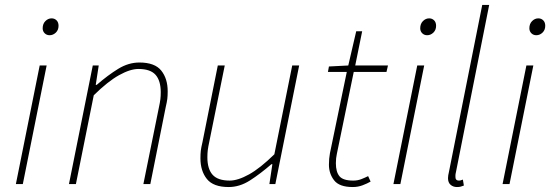

<svg xmlns="http://www.w3.org/2000/svg" viewBox="-20 -742 2218 774"><path d="M44 0 140 -478H168L72 0ZM180 -600Q168 -600 160 -608Q152 -616 152 -628Q152 -646 163 -657Q174 -668 188 -668Q200 -668 208 -660Q216 -652 216 -638Q216 -621 205 -610.5Q194 -600 180 -600Z M258 0 354 -478H378L366 -400H370Q415 -439 456.5 -464.5Q498 -490 542 -490Q604 -490 630 -457.5Q656 -425 656 -374Q656 -356 654.5 -343.5Q653 -331 648 -310L586 0H558L620 -306Q625 -329 626.5 -342Q628 -355 628 -370Q628 -417 607 -440.5Q586 -464 538 -464Q505 -464 460 -439Q415 -414 358 -358L286 0Z M1186 -478 1090 0H1066L1078 -80H1074Q1029 -41 987.5 -14.5Q946 12 902 12Q840 12 814 -20.5Q788 -53 788 -104Q788 -122 789.5 -134.5Q791 -147 796 -168L858 -478H886L824 -172Q819 -149 817.5 -136Q816 -123 816 -108Q816 -61 837 -37.5Q858 -14 906 -14Q939 -14 984 -39Q1029 -64 1086 -120L1158 -478Z M1402 12Q1348 12 1327 -15Q1306 -42 1306 -78Q1306 -92 1307 -102Q1308 -112 1310 -124L1378 -452H1302L1306 -474L1384 -478L1416 -616H1440L1412 -478H1544L1538 -452H1406L1338 -122Q1336 -113 1335 -104Q1334 -95 1334 -84Q1334 -49 1348.5 -31.5Q1363 -14 1404 -14Q1422 -14 1437 -20Q1452 -26 1464 -32L1474 -10Q1460 -2 1441.5 5Q1423 12 1402 12Z M1566 0 1662 -478H1690L1594 0ZM1702 -600Q1690 -600 1682 -608Q1674 -616 1674 -628Q1674 -646 1685 -657Q1696 -668 1710 -668Q1722 -668 1730 -660Q1738 -652 1738 -638Q1738 -621 1727 -610.5Q1716 -600 1702 -600Z M1822 12Q1807 12 1796.5 3Q1786 -6 1786 -24Q1786 -29 1787 -35.5Q1788 -42 1790 -50L1924 -722H1952L1818 -48Q1816 -40 1816 -35.5Q1816 -31 1816 -28Q1816 -14 1830 -14Q1833 -14 1835.5 -14.5Q1838 -15 1846 -18L1850 6Q1842 9 1836.5 10.5Q1831 12 1822 12Z M2006 0 2102 -478H2130L2034 0ZM2142 -600Q2130 -600 2122 -608Q2114 -616 2114 -628Q2114 -646 2125 -657Q2136 -668 2150 -668Q2162 -668 2170 -660Q2178 -652 2178 -638Q2178 -621 2167 -610.5Q2156 -600 2142 -600Z"/></svg>

Font: TypoPRO Source Sans Pro
Style: Italic
Weight: 200
Italic angle: -11°
Designer: Paul D. Hunt
Foundry: Adobe Systems Incorporated
Version: Version 1.075;PS 2.000;hotconv 1.0.86;makeotf.lib2.5.63406